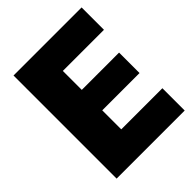

<svg xmlns="http://www.w3.org/2000/svg" viewBox="-207 -853 969 969"><g transform="rotate(-45 277.5 -368.0)"><path d="M249 -159.2V-294.9H515.1V-440.9H249V-576.2H542.5V-735.8H56.6V0H542.5V-159.2Z"/></g></svg>

Font: Estedad Black
Style: Regular
Weight: 900
Designer: Amin Abedi
Version: Version 7.3